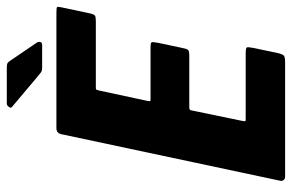

<svg xmlns="http://www.w3.org/2000/svg" viewBox="-167 -692 859 565"><g transform="rotate(-90 262.5 -409.5)"><path d="M25 0Q19 0 15.5 -4Q12 -8 13 -14L150 -658Q153 -673 168 -673H508Q522 -673 524 -671Q526 -669 523 -656L506 -576Q503 -562 499 -559.5Q495 -557 483 -557H289Q282 -557 281.5 -556Q281 -555 279 -549L248 -405Q247 -398 247.5 -397Q248 -396 254 -396H404Q419 -396 420.5 -393Q422 -390 419 -374L404 -303Q401 -288 397.5 -285Q394 -282 380 -282H230Q225 -282 223 -281Q221 -280 220 -275L189 -125Q188 -119 188.5 -117.5Q189 -116 195 -116H387Q404 -116 405.5 -112.5Q407 -109 404 -94L389 -22Q385 -6 380.5 -3Q376 0 361 0ZM345 -715Q337 -715 332 -718.5Q327 -722 319 -729L230 -804Q226 -807 230.5 -813Q235 -819 240 -819H345Q357 -819 360.5 -816Q364 -813 369 -805L418 -733Q423 -726 421.5 -720.5Q420 -715 412 -715Z"/></g></svg>

Font: Glory Thin ExtraBold
Style: Italic
Weight: 800
Italic angle: -12°
Version: Version 1.011